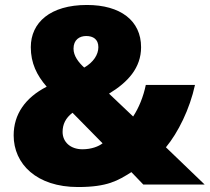

<svg xmlns="http://www.w3.org/2000/svg" viewBox="-20 -743 844 773"><path d="M330 -723C182 -723 104 -652 104 -553C104 -489 128 -440 168 -394C82 -350 35 -283 35 -198C35 -83 127 10 294 10C413 10 455 -16 509 -50L557 0H804L648 -150C697 -209 744 -304 765 -401H567C557 -353 539 -309 516 -274L419 -366C495 -412 548 -470 548 -553C548 -660 465 -723 330 -723ZM327 -598C355 -598 376 -585 376 -553C376 -523 356 -492 319 -471C296 -492 276 -518 276 -547C276 -583 300 -598 327 -598ZM272 -289 393 -166C378 -154 349 -142 312 -142C264 -142 232 -171 232 -212C232 -242 244 -268 272 -289Z"/></svg>

Font: Noto Sans Lao Looped Black
Style: Regular
Weight: 900
Designer: Mark Frömberg, Ben Mitchell
Foundry: The Fontpad Ltd
Version: Version 1.002